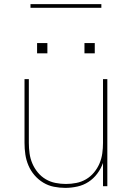

<svg xmlns="http://www.w3.org/2000/svg" viewBox="-20 -904 640 932"><path d="M297 8Q269 8 241.5 2.5Q214 -3 190 -17.5Q166 -32 147.5 -53.5Q129 -75 118 -101Q107 -127 103 -154.5Q99 -182 99 -210V-520H120V-210Q120 -185 123.5 -159.5Q127 -134 137 -110.5Q147 -87 163.5 -67Q180 -47 202 -34Q224 -21 249.5 -16Q275 -11 300 -11Q325 -11 350.5 -16Q376 -21 398 -34Q420 -47 436.5 -67Q453 -87 463 -110.5Q473 -134 476.5 -159.5Q480 -185 480 -210V-520H501V0H480V-113Q470 -85 452 -61Q434 -37 409.5 -21Q385 -5 355.5 1.5Q326 8 297 8ZM390 -645V-695H440V-645ZM160 -645V-695H210V-645ZM472 -866H128V-884H472Z"/></svg>

Font: Iosevka SS04 Thin Extended
Style: Regular
Weight: 100
Width: 7
Monospace: yes
Designer: Belleve Invis
Foundry: Belleve Invis
Version: Version 19.0.0; ttfautohint (v1.8.4)